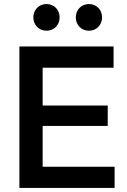

<svg xmlns="http://www.w3.org/2000/svg" viewBox="-20 -930 630 950"><path d="M76 0H547V-105H191V-307H513V-408H191V-595H542V-700H76ZM145 -844C145 -807 172 -778 210 -778C248 -778 275 -807 275 -844C275 -881 248 -910 210 -910C172 -910 145 -881 145 -844ZM355 -844C355 -807 382 -778 420 -778C458 -778 485 -807 485 -844C485 -881 458 -910 420 -910C382 -910 355 -881 355 -844Z"/></svg>

Font: MV Cash Medium
Style: Regular
Weight: 500
Designer: Rodrigo Fuenzalida
Foundry: fragTYPE
Version: Version 1.100;Glyphs 3.1.2 (3151)